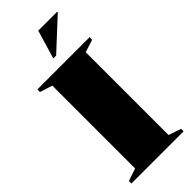

<svg xmlns="http://www.w3.org/2000/svg" viewBox="-294 -983 1032 1032"><g transform="rotate(-45 222.0 -467.5)"><path d="M420.5 -19V0H23.5V-19L95 -43V-672.5L23.5 -695.5V-715H420.5V-695.5L349 -672.5V-43ZM202 -772 250.5 -935H394V-930L223.5 -772Z"/></g></svg>

Font: Newsreader 72pt ExtraBold
Style: Regular
Weight: 800
Designer: Hugues Gentile
Foundry: Production Type
Version: Version 1.003; ttfautohint (v1.8.3)